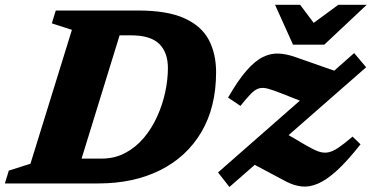

<svg xmlns="http://www.w3.org/2000/svg" viewBox="-47 -750 1520 785"><path d="M247 -628 165 -654.5 181 -707H517.5Q637.5 -707 707.2 -675.2Q777 -643.5 806.8 -586.8Q836.5 -530 836.5 -455Q836.5 -312.5 776.8 -210.8Q717 -109 608.5 -54.5Q500 0 354.5 0H-27L-11 -52.5L77.5 -80.5ZM368 -101.5Q422 -101.5 465.5 -124.8Q509 -148 541.8 -187.2Q574.5 -226.5 596.2 -275Q618 -323.5 628.8 -374.5Q639.5 -425.5 639.5 -472Q639.5 -535.5 604 -570.5Q568.5 -605.5 489 -605.5H442L286.5 -101.5ZM844.5 -45 1179 -338.5 1099 -370Q1067 -382.5 1047 -387.8Q1027 -393 1011.5 -388.5Q996 -384 979 -366.8Q962 -349.5 936 -317L885.5 -351Q926 -421.5 960.8 -461.2Q995.5 -501 1027.8 -516.8Q1060 -532.5 1091.5 -531Q1123 -529.5 1157 -518L1319.5 -461L1401 -533L1450 -475L1133 -197.5L1204 -156Q1233 -139 1253.8 -131.2Q1274.5 -123.5 1293.5 -126.8Q1312.5 -130 1336 -145.8Q1359.5 -161.5 1394.5 -191.5L1427 -160Q1373.5 -92 1330.8 -53Q1288 -14 1252.5 1Q1217 16 1185.5 12.2Q1154 8.5 1122.5 -8L994.5 -76L891 14.5ZM1452.5 -730.5 1279 -567.5H1151L1077.5 -730.5H1180L1235.5 -656.5L1336.5 -730.5Z"/></svg>

Font: Newsreader Caption
Style: Bold Italic
Weight: 700
Italic angle: -17°
Designer: Hugues Gentile
Foundry: Production Type
Version: Version 1.001